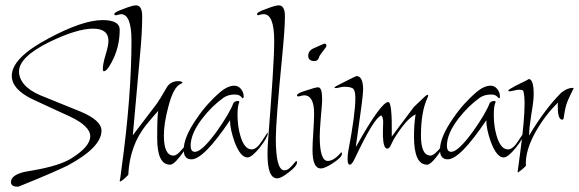

<svg xmlns="http://www.w3.org/2000/svg" viewBox="-20 -614 2162 717"><path d="M45 83Q21 83 21 66Q21 41 67 29Q69 28 79.5 26.5Q90 25 110 21Q200 5 244 -21Q317 -66 317 -105Q317 -143 241 -179Q217 -190 182 -206Q147 -222 100 -244Q24 -281 24 -331Q24 -398 162 -471Q289 -539 363 -539Q427 -539 427 -503Q427 -436 396 -380Q379 -348 368 -348Q364 -348 364 -356Q364 -375 374 -408Q385 -444 385 -461Q385 -507 328 -507Q267 -507 164 -457Q51 -401 51 -347Q51 -321 71 -298Q91 -275 131 -258L279 -198Q359 -165 359 -126Q359 -64 233 4Q217 12 171.5 32Q126 52 49 83Z M428 64Q427 63 427 62Q428 57 430 45Q432 33 434 14Q453 -124 462 -243Q471 -362 471 -462Q471 -561 432 -561Q429 -561 422 -559Q415 -557 412 -557Q407 -557 407 -562Q407 -569 442 -581Q475 -594 488 -594Q511 -594 511 -553Q511 -523 509 -487Q507 -451 503 -410L476 -109L565 -226Q576 -241 603 -288Q617 -311 646 -311Q659 -311 662 -305Q661 -304 659.5 -303Q658 -302 655 -301Q627 -289 608 -213Q592 -153 592 -108Q592 -33 628 -33Q640 -33 656 -52L673 -71Q674 -70 674 -69Q674 -56 650 -27Q628 1 615 1Q567 1 567 -98Q567 -185 571 -200Q564 -193 553.5 -180.5Q543 -168 527 -149Q464 -71 459 39Q437 62 428 64Z M695 -19Q666 -19 666 -55Q666 -102 715 -172Q736 -203 758 -227Q780 -251 802 -270Q831 -294 855 -294Q870 -294 880 -281.5Q890 -269 890 -254Q890 -247 886 -247Q886 -247 879 -254Q872 -261 856 -261Q833 -261 816 -250Q772 -219 735 -171Q692 -115 692 -70Q692 -47 708 -47Q734 -47 790 -124Q814 -158 829.5 -184.5Q845 -211 852 -230Q859 -237 868 -237Q873 -237 874 -233Q867 -220 867 -186Q867 -143 877 -109Q892 -56 920 -56Q938 -56 958 -87L979 -119Q980 -118 980 -117Q980 -101 950 -63Q920 -26 904 -26Q878 -26 856 -84Q839 -132 839 -165Q741 -19 695 -19Z M1015 52Q979 52 979 -38Q979 -51 979.5 -63Q980 -75 981 -88Q992 -229 998 -322Q1004 -415 1004 -461Q1004 -561 965 -561Q956 -561 947 -558Q946 -557 944 -557Q940 -557 940 -562Q940 -569 975 -581Q1008 -594 1021 -594Q1044 -594 1044 -553Q1044 -531 1041.5 -494Q1039 -457 1034 -406Q1010 -162 1010 -97Q1010 22 1042 22Q1050 22 1057 17Q1064 12 1071 4L1086 -13Q1089 -13 1089 -7Q1089 6 1059 29Q1030 52 1015 52Z M1154 -386Q1131 -386 1131 -406Q1131 -425 1152 -434L1186 -449Q1190 -451 1192 -451Q1199 -451 1199 -442Q1199 -439 1186 -423Q1173 -407 1171 -399Q1167 -386 1154 -386ZM1178 15Q1147 15 1147 -54Q1147 -78 1150 -121Q1153 -166 1153 -189Q1153 -258 1116 -258Q1112 -258 1104.5 -256Q1097 -254 1094 -254Q1089 -254 1089 -258Q1089 -266 1123 -276Q1158 -288 1168 -288Q1183 -288 1183 -244Q1183 -233 1181.5 -215Q1180 -197 1178 -174Q1176 -151 1175 -133.5Q1174 -116 1174 -105Q1174 -13 1204 -13Q1227 -13 1254 -45Q1257 -45 1257 -40Q1257 -27 1225 -6Q1194 15 1178 15Z M1286 1Q1278 1 1278 -20Q1278 -36 1281 -52Q1294 -120 1300.5 -169Q1307 -218 1307 -247Q1307 -274 1299.5 -282Q1292 -290 1265 -290Q1259 -290 1248.5 -287.5Q1238 -285 1233 -285Q1229 -285 1229 -287Q1229 -290 1256 -303Q1309 -330 1311 -330Q1336 -330 1336 -279Q1336 -265 1330 -219Q1324 -173 1313 -96L1309 -69L1310 -67Q1403 -233 1430 -233Q1445 -233 1443 -104Q1450 -113 1470.5 -141Q1491 -169 1526 -215L1565 -252Q1573 -260 1577 -260Q1579 -260 1579 -257Q1579 -254 1576 -248Q1552 -196 1552 -108Q1552 -33 1588 -33Q1602 -33 1632 -71V-68Q1632 -56 1609 -27Q1587 1 1575 1Q1526 1 1526 -104Q1526 -150 1532 -187Q1498 -171 1451 -95L1437 -67Q1432 -59 1426 -59Q1412 -59 1410 -104Q1410 -112 1410 -126Q1410 -140 1411 -160Q1410 -177 1404 -183Q1377 -175 1304 -20Q1294 1 1286 1Z M1652 -19Q1623 -19 1623 -55Q1623 -102 1672 -172Q1693 -203 1715 -227Q1737 -251 1759 -270Q1788 -294 1812 -294Q1827 -294 1837 -281.5Q1847 -269 1847 -254Q1847 -247 1843 -247Q1843 -247 1836 -254Q1829 -261 1813 -261Q1790 -261 1773 -250Q1729 -219 1692 -171Q1649 -115 1649 -70Q1649 -47 1665 -47Q1691 -47 1747 -124Q1771 -158 1786.5 -184.5Q1802 -211 1809 -230Q1816 -237 1825 -237Q1830 -237 1831 -233Q1824 -220 1824 -186Q1824 -143 1834 -109Q1849 -56 1877 -56Q1895 -56 1915 -87L1936 -119Q1937 -118 1937 -117Q1937 -101 1907 -63Q1877 -26 1861 -26Q1835 -26 1813 -84Q1796 -132 1796 -165Q1698 -19 1652 -19Z M1915 30Q1913 28 1913 27Q1914 20 1916.5 2Q1919 -16 1923 -47Q1931 -107 1935 -152Q1939 -197 1939 -227Q1939 -258 1934 -275Q1930 -279 1918 -279Q1912 -279 1900 -276Q1888 -273 1883 -273Q1878 -273 1878 -276Q1878 -279 1904 -293Q1958 -319 1954 -319Q1973 -319 1973 -262Q1973 -237 1964 -186Q1960 -161 1958 -142.5Q1956 -124 1956 -111V-108Q2015 -207 2076 -268Q2099 -286 2119 -286Q2122 -286 2122 -284Q2112 -264 2106.5 -252Q2101 -240 2099 -235Q2091 -215 2086 -180Q2085 -167 2080 -167Q2063 -167 2063 -215Q2063 -219 2063 -223Q2063 -227 2064 -231Q2039 -207 2018.5 -180Q1998 -153 1981 -123Q1940 -50 1944 5Q1939 11 1931.5 17Q1924 23 1915 30Z"/></svg>

Font: Shalimar
Style: Regular
Weight: 400
Designer: Robert E. Leuschke
Foundry: Robert E. Leuschke
Version: Version 1.010; ttfautohint (v1.8.3)